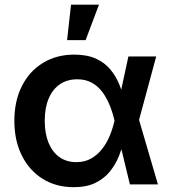

<svg xmlns="http://www.w3.org/2000/svg" viewBox="-20 -777 718 809"><path d="M290.5 11.7Q215.8 11.7 159.4 -23.7Q103 -59.1 71.8 -122.1Q40.5 -185.1 40.5 -267.6Q40.5 -351.1 72 -413.8Q103.5 -476.6 160.6 -511.7Q217.8 -546.9 293 -546.9Q346.7 -546.9 383.8 -530Q420.9 -513.2 444.3 -485.1Q467.8 -457 481.7 -423.3Q495.6 -389.6 502.9 -356.4H542L565.4 -273.4L645.5 0H527.3L461.9 -271Q454.6 -302.7 442.4 -333Q430.2 -363.3 412.1 -388.2Q394 -413.1 367.7 -428Q341.3 -442.9 305.7 -442.9Q263.2 -442.9 232.4 -421.9Q201.7 -400.9 185.1 -361.8Q168.5 -322.8 168.5 -268.1Q168.5 -214.4 184.6 -175.3Q200.7 -136.2 230.5 -115Q260.3 -93.8 301.8 -93.8Q337.4 -93.8 364.5 -109.4Q391.6 -125 411.1 -150.4Q430.7 -175.8 443.1 -206.5Q455.6 -237.3 462.4 -268.1L521 -539.1H638.2L564.9 -268.1L541.5 -187H503.4Q495.1 -153.8 481 -118.9Q466.8 -84 443.1 -54.4Q419.4 -24.9 382.3 -6.6Q345.2 11.7 290.5 11.7ZM262.7 -607.9 279.3 -757.3H397L340.8 -607.9Z"/></svg>

Font: Inter 18pt SemiBold
Style: Regular
Weight: 600
Designer: Rasmus Andersson
Foundry: rsms
Version: Version 4.001;git-66647c0bb